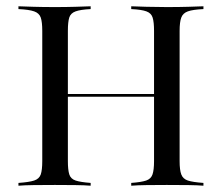

<svg xmlns="http://www.w3.org/2000/svg" viewBox="-20 -591 706 611"><path d="M397.6 0V-8.9Q429.8 -11.3 445.2 -16.5Q460.5 -21.8 465.3 -35.9Q470.2 -50 470.2 -78.2V-492.7Q470.2 -521 465.7 -535.1Q461.3 -549.2 446 -554.8Q430.6 -560.5 397.6 -562.1V-571Q416.9 -570.2 446.8 -569.4Q476.6 -568.5 510.5 -568.5Q549.2 -568.5 579.4 -569.4Q609.7 -570.2 627.4 -571V-562.1Q593.5 -560.5 577.8 -554.8Q562.1 -549.2 556.9 -535.1Q551.6 -521 551.6 -492.7V-78.2Q551.6 -50 556.9 -35.9Q562.1 -21.8 577.8 -16.5Q593.5 -11.3 627.4 -8.9V0Q609.7 -1.6 579.4 -2Q549.2 -2.4 510.5 -2.4Q475.8 -2.4 446.4 -2Q416.9 -1.6 397.6 0ZM38.7 0V-8.9Q72.6 -11.3 88.7 -16.5Q104.8 -21.8 109.7 -35.9Q114.5 -50 114.5 -78.2V-492.7Q114.5 -521 109.7 -535.1Q104.8 -549.2 88.7 -554.8Q72.6 -560.5 38.7 -562.1V-571Q57.3 -570.2 87.1 -569.4Q116.9 -568.5 155.6 -568.5Q190.3 -568.5 220.2 -569.4Q250 -570.2 268.5 -571V-562.1Q236.3 -560.5 220.6 -554.8Q204.8 -549.2 200.4 -535.1Q196 -521 196 -492.7V-78.2Q196 -50.8 200.4 -36.3Q204.8 -21.8 220.6 -16.5Q236.3 -11.3 268.5 -8.9V0Q250 -1.6 220.2 -2Q190.3 -2.4 154.8 -2.4Q116.9 -2.4 87.1 -2Q57.3 -1.6 38.7 0ZM164.5 -283.1V-291.9H500.8V-283.1Z"/></svg>

Font: Playfair 144pt
Style: Regular
Weight: 400
Designer: Claus Eggers Sørensen
Foundry: Claus Eggers Sørensen
Version: Version 2.001;gftools[0.9.30]